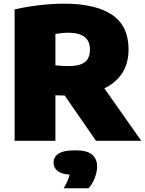

<svg xmlns="http://www.w3.org/2000/svg" viewBox="-20 -770 792 1050"><path d="M60 0V-718.5Q98 -727.5 144 -734.8Q190 -742 238 -746Q286 -750 329 -750Q502.5 -750 592.8 -689.2Q683 -628.5 683 -499.5Q683 -416.5 641.5 -360.2Q600 -304 524.8 -275.8Q449.5 -247.5 348.5 -247.5Q332.5 -247.5 316 -248Q299.5 -248.5 283 -249V0ZM505 0 270.5 -339H514L752.5 0ZM356 -408.5Q412.5 -408.5 442.2 -429Q472 -449.5 472 -499.5Q472 -530.5 458.5 -551Q445 -571.5 418.5 -581.2Q392 -591 352.5 -591Q335 -591 316.5 -589Q298 -587 283 -584.5V-413Q294.5 -411.5 306.8 -410.5Q319 -409.5 331.5 -409Q344 -408.5 356 -408.5ZM328.5 259.5Q349 224 356.8 199.5Q364.5 175 364.5 147.5L406 186.5H392Q326.5 186.5 299.8 168.2Q273 150 273 119.5Q273 87.5 301 69.8Q329 52 392 52Q455.5 52 483.2 75.2Q511 98.5 511 140.5Q511 171 498 204Q485 237 464 259.5Z"/></svg>

Font: Encode Sans SemiExpanded Black
Style: Regular
Weight: 900
Width: 6
Designer: Multiple Designers
Foundry: Impallari Type
Version: Version 3.002